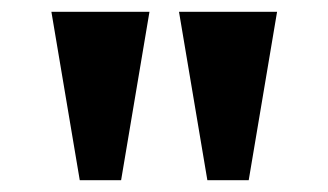

<svg xmlns="http://www.w3.org/2000/svg" viewBox="-20 -734 556 325"><path d="M115 -429H185L233 -714H67ZM331 -429H401L449 -714H283Z"/></svg>

Font: Noto Serif Georgian SemiCondensed ExtraBold
Style: Regular
Weight: 800
Width: 4
Designer: Monotype Design Team, Akaki Razmadze
Foundry: Google LLC
Version: Version 2.003